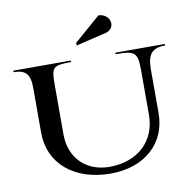

<svg xmlns="http://www.w3.org/2000/svg" viewBox="-87 -890 981 982"><g transform="rotate(-10 403.5 -399.0)"><path d="M351.5 -670.4 509.5 -708.2C530.5 -713.3 545.5 -730 545.5 -750.4C545.5 -779.4 519.6 -803 487.6 -803L351.5 -684.4ZM10 -592C72 -592 95 -566.2 95 -497V-262C95 -102.2 221.5 5 410 5C586.4 5 704 -100.2 704 -257V-485C704 -562.9 729.1 -592 797 -592V-600H540V-592C642.6 -592 654 -581.3 654 -485V-257C654 -120.8 556.4 -30 410 -30C287.9 -30 206 -112.3 206 -235V-497C206 -584 214.8 -592 309 -592V-600H10Z"/></g></svg>

Font: Prida01
Style: Bold
Weight: 700
Designer: gluk
Foundry: gluk
Version: Version 00.072